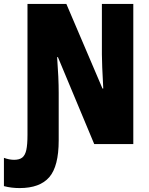

<svg xmlns="http://www.w3.org/2000/svg" viewBox="-81 -734 758 978"><path d="M-61 214V70Q-34 80 -9 80Q18 80 32.5 68.5Q47 57 53 30Q59 3 59 -47V-714H257L441 -283H445Q438 -411 438 -457V-714H598V0H399L214 -443H210Q218 -336 218 -261V-19Q218 113 170 168.5Q122 224 19 224Q-24 224 -61 214Z"/></svg>

Font: Noto Sans UI CondBlack
Style: Regular
Weight: 900
Width: 3
Designer: Monotype Design Team
Foundry: Monotype Imaging Inc.
Version: Version 1.001